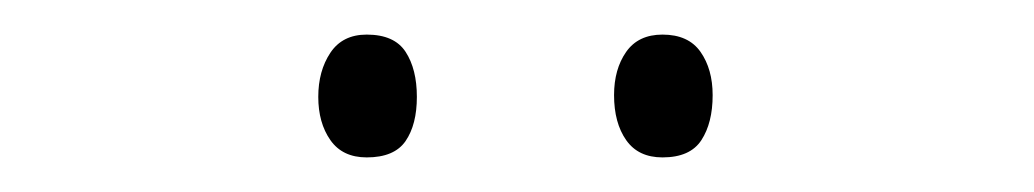

<svg xmlns="http://www.w3.org/2000/svg" viewBox="-20 -822 598 111"><path d="M164 -766Q164 -781 171 -791.5Q178 -802 192 -802Q208 -802 214.5 -792Q221 -782 221 -766Q221 -750 214.5 -740.5Q208 -731 192 -731Q178 -731 171 -741Q164 -751 164 -766ZM335 -767Q335 -782 342 -792Q349 -802 363 -802Q378 -802 385 -792Q392 -782 392 -767Q392 -751 385.5 -741Q379 -731 363 -731Q349 -731 342 -741Q335 -751 335 -767Z"/></svg>

Font: Noto Sans Telugu UI SemiCondensed ExtraLight
Style: Regular
Weight: 200
Width: 4
Designer: Jelle Bosma - Monotype Design Team
Foundry: Monotype Imaging Inc.
Version: Version 2.005; ttfautohint (v1.8.4.7-5d5b)